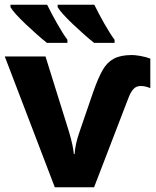

<svg xmlns="http://www.w3.org/2000/svg" viewBox="-20 -786 656 806"><path d="M611 -540V-416Q590 -425 571 -425Q552 -425 540.5 -412.5Q529 -400 520 -377L375 0H210L0 -549H171L269 -235Q287 -175 290 -139H293Q296 -182 314 -233L372 -402Q393 -461 411.5 -493Q430 -525 458.5 -540Q487 -555 534 -555Q547 -555 570 -551Q593 -547 611 -540ZM263 -619V-606H177Q137 -638 87.5 -685Q38 -732 24 -756V-766H178Q195 -731 219 -688.5Q243 -646 263 -619ZM461 -619V-606H375Q335 -638 285.5 -685Q236 -732 222 -756V-766H376Q393 -731 417 -688.5Q441 -646 461 -619Z"/></svg>

Font: Noto Sans UI ExtraBold
Style: Regular
Weight: 800
Designer: Monotype Design Team
Foundry: Monotype Imaging Inc.
Version: Version 1.001